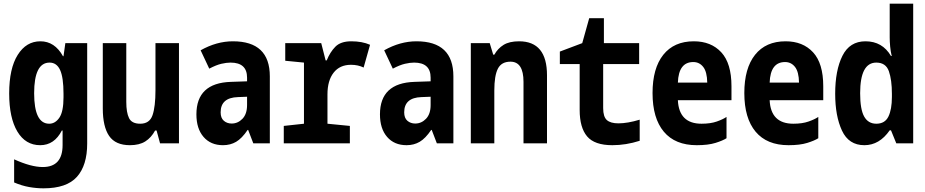

<svg xmlns="http://www.w3.org/2000/svg" viewBox="-20 -781 5040 1046"><path d="M166 -273Q166 -440 250 -440Q289 -440 307.5 -399.5Q326 -359 326 -270V-251Q326 -173 303.5 -140Q281 -107 248 -107Q166 -107 166 -273ZM217 245Q343 245 399 182.5Q455 120 455 1V-546H336L326 -475H323Q278 -556 200 -556Q123 -556 76.5 -482Q30 -408 30 -272Q30 -139 74.5 -64.5Q119 10 199 10Q276 10 317 -70H321V9Q321 129 213 129Q149 129 57 87V213Q99 231 139 238Q179 245 217 245Z M825 -70H833L852 0H955V-546H827V-290Q827 -200 811 -153.5Q795 -107 744 -107Q698 -107 683 -137.5Q668 -168 668 -226V-546H540V-190Q540 -91 574.5 -40.5Q609 10 688 10Q739 10 771.5 -10.5Q804 -31 825 -70Z M1182 -169Q1182 -249 1276 -252L1326 -254V-209Q1326 -160 1301 -134Q1276 -108 1242 -108Q1217 -108 1199.5 -123Q1182 -138 1182 -169ZM1329 -73H1332L1360 0H1450V-365Q1450 -556 1249 -556Q1160 -556 1073 -507L1120 -407Q1158 -427 1186 -433.5Q1214 -440 1236 -440Q1326 -440 1326 -358V-338L1238 -335Q1050 -329 1050 -158Q1050 -80 1089 -35Q1128 10 1195 10Q1235 10 1266.5 -8.5Q1298 -27 1329 -73Z M1886 0V-95L1764 -107V-267Q1764 -342 1797.5 -385Q1831 -428 1892 -428Q1931 -428 1961 -413L1996 -537Q1953 -556 1894 -556Q1836 -556 1807 -526.5Q1778 -497 1760 -452H1754L1730 -546H1534V-450L1636 -440V-107L1526 -95V0Z M2182 -169Q2182 -249 2276 -252L2326 -254V-209Q2326 -160 2301 -134Q2276 -108 2242 -108Q2217 -108 2199.5 -123Q2182 -138 2182 -169ZM2329 -73H2332L2360 0H2450V-365Q2450 -556 2249 -556Q2160 -556 2073 -507L2120 -407Q2158 -427 2186 -433.5Q2214 -440 2236 -440Q2326 -440 2326 -358V-338L2238 -335Q2050 -329 2050 -158Q2050 -80 2089 -35Q2128 10 2195 10Q2235 10 2266.5 -8.5Q2298 -27 2329 -73Z M2673 0V-288Q2673 -369 2692.5 -407Q2712 -445 2761 -445Q2832 -445 2832 -335V0H2960V-371Q2960 -556 2808 -556Q2755 -556 2723.5 -536.5Q2692 -517 2673 -483H2667L2648 -546H2545V0Z M3465 -14V-129Q3399 -109 3349 -109Q3306 -109 3286 -127Q3266 -145 3266 -192V-432H3462V-546H3270V-682H3190L3152 -546L3030 -500V-432H3138V-182Q3138 -86 3178.5 -38Q3219 10 3316 10Q3390 10 3465 -14Z M3938 -28V-144Q3919 -131 3885 -119Q3851 -107 3802 -107Q3679 -107 3673 -235H3965V-311Q3965 -436 3909.5 -496Q3854 -556 3760 -556Q3652 -556 3593.5 -482.5Q3535 -409 3535 -274Q3535 -137 3596.5 -63.5Q3658 10 3776 10Q3838 10 3878 -2.5Q3918 -15 3938 -28ZM3757 -443Q3790 -443 3811 -416.5Q3832 -390 3833 -331H3673Q3677 -443 3757 -443Z M4438 -28V-144Q4419 -131 4385 -119Q4351 -107 4302 -107Q4179 -107 4173 -235H4465V-311Q4465 -436 4409.5 -496Q4354 -556 4260 -556Q4152 -556 4093.5 -482.5Q4035 -409 4035 -274Q4035 -137 4096.5 -63.5Q4158 10 4276 10Q4338 10 4378 -2.5Q4418 -15 4438 -28ZM4257 -443Q4290 -443 4311 -416.5Q4332 -390 4333 -331H4173Q4177 -443 4257 -443Z M4666 -273Q4666 -440 4754 -440Q4806 -440 4822.5 -393Q4839 -346 4839 -270V-253Q4839 -185 4820 -146Q4801 -107 4754 -107Q4710 -107 4688 -146Q4666 -185 4666 -273ZM4827 -71H4834L4863 0H4955V-761H4827V-577Q4827 -555 4829.5 -527.5Q4832 -500 4838 -476H4834Q4787 -556 4695 -556Q4609 -556 4569.5 -477Q4530 -398 4530 -270Q4530 -149 4567 -69.5Q4604 10 4689 10Q4771 10 4827 -71Z"/></svg>

Font: Noto Sans Mono UI Condensed
Style: Bold
Weight: 700
Width: 3
Designer: Monotype Design team
Foundry: Monotype Imaging Inc.
Version: 1.000